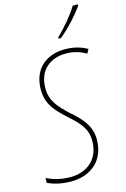

<svg xmlns="http://www.w3.org/2000/svg" viewBox="-156 -1015 715 1089"><g transform="rotate(-15 201.0 -470.5)"><path d="M261 -798V-791H275C323 -828 387 -899 417 -943V-951H387C363 -909 309 -844 261 -798ZM122 10C232 10 323 -55 323 -183C323 -263 276 -314 214 -367C154 -424 116 -464 116 -539C116 -650 194 -699 277 -699C329 -699 365 -685 397 -667L410 -691C380 -708 337 -724 279 -724C178 -724 89 -666 89 -537C89 -452 134 -406 190 -354C258 -294 296 -254 296 -183C296 -71 218 -15 124 -15C65 -15 21 -29 -15 -47V-18C17 -4 60 10 122 10Z"/></g></svg>

Font: Noto Sans Condensed Thin
Style: Italic
Weight: 100
Width: 3
Italic angle: -12°
Designer: Monotype Design Team
Foundry: Monotype Imaging Inc.
Version: Version 2.013